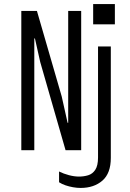

<svg xmlns="http://www.w3.org/2000/svg" viewBox="-20 -740 640 946"><path d="M85 0V-686H162L284 -265L313 -135H316V-686H380V0H303L178 -435L152 -551L149 -550V0ZM377 186Q359 186 339.5 182.5Q320 179 302.5 173Q285 167 271 158V105Q293 116 319.5 123Q346 130 369 130Q393 130 414.5 123.5Q436 117 449.5 96.5Q463 76 463 36V-511H526V38Q526 114 484.5 150Q443 186 377 186ZM439 -620V-720H546V-620Z"/></svg>

Font: Chivo Mono Medium ExtraLight
Style: Regular
Weight: 250
Monospace: yes
Version: Version 1.008